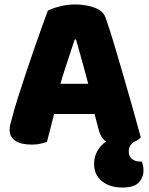

<svg xmlns="http://www.w3.org/2000/svg" viewBox="-20 -636 667 859"><path d="M320 -459H314Q305 -431 294 -398Q283 -365 271 -328.5Q259 -292 248 -253L226 -140Q220 -120 215.5 -101Q211 -82 206.5 -65Q202 -48 198 -32Q194 -16 190 -1Q177 3 161 7Q145 11 123 11Q73 11 48 -6.5Q23 -24 23 -55Q23 -69 27 -83Q31 -97 36 -116Q44 -148 60 -198.5Q76 -249 95.5 -307.5Q115 -366 134.5 -422Q154 -478 170 -522.5Q186 -567 194 -588Q211 -598 246 -607Q281 -616 315 -616Q365 -616 404 -601.5Q443 -587 453 -555Q471 -504 491.5 -435.5Q512 -367 533.5 -292.5Q555 -218 575 -147.5Q595 -77 610 -21Q598 -8 574 1Q550 10 517 10Q468 10 449 -6.5Q430 -23 421 -57L396 -153L376 -256Q366 -295 356 -331Q346 -367 337 -399.5Q328 -432 320 -459ZM151 -126 220 -261H440L461 -126ZM459 -5 592 -10Q577 -2 566.5 10.5Q556 23 556 43Q556 63 570 75Q584 87 610 87H615Q618 96 620 106Q622 116 622 129Q622 157 601.5 180Q581 203 527 203Q472 203 436.5 175Q401 147 401 97Q401 71 410.5 50Q420 29 433.5 15Q447 1 459 -5Z"/></svg>

Font: Baloo Bhaijaan 2 ExtraBold
Style: Regular
Weight: 800
Designer: Sanskriti Dholi, Noopur Datye and Ek Type
Foundry: Ek Type
Version: Version 1.701